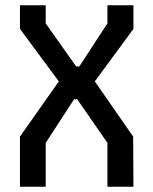

<svg xmlns="http://www.w3.org/2000/svg" viewBox="-20 -711 583 731"><path d="M488 0H389V-167L274 -333H262L154 -167V0H56V-191L204 -401L56 -601V-691H154V-622L270 -458H282L389 -622V-691H488V-601L341 -401L487 -191Z"/></svg>

Font: Iceberg
Style: Regular
Weight: 400
Designer: Victor Kharyk
Foundry: Cyreal (www.cyreal.org)
Version: Version 1.002